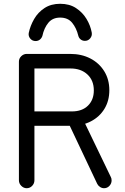

<svg xmlns="http://www.w3.org/2000/svg" viewBox="-20 -985 660 1015"><path d="M121 10Q105 10 92.5 -2.5Q80 -15 80 -32V-659Q80 -676 92.5 -688Q105 -700 121 -700H162V-32Q162 -15 150 -2.5Q138 10 121 10ZM133 -320V-396H360Q414 -396 445 -426.5Q476 -457 476 -507Q476 -560 442 -591.5Q408 -623 353 -623H131V-700H351Q411 -700 457.5 -676Q504 -652 531 -608.5Q558 -565 558 -508Q558 -452 532 -409.5Q506 -367 460.5 -343.5Q415 -320 357 -320ZM530 10Q519 10 509 3.5Q499 -3 494 -13L337 -345L419 -354L566 -49Q570 -42 570 -31Q570 -15 558.5 -2.5Q547 10 530 10ZM298 -965Q347 -965 381.5 -942.5Q416 -920 437 -885.5Q458 -851 465 -813Q468 -796 457 -782.5Q446 -769 429 -769Q416 -769 406.5 -776.5Q397 -784 394 -796Q384 -837 361.5 -864.5Q339 -892 298 -892Q258 -892 235.5 -864.5Q213 -837 204 -795Q200 -783 190.5 -775.5Q181 -768 168 -768Q151 -768 140 -781Q129 -794 132 -811Q140 -849 160.5 -884.5Q181 -920 215.5 -942.5Q250 -965 298 -965Z"/></svg>

Font: National Park
Style: Regular
Weight: 400
Designer: Andrea Herstowski, Ben Hoepner
Version: Version 1.009